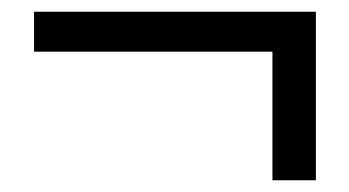

<svg xmlns="http://www.w3.org/2000/svg" viewBox="-20 -423 595 327"><path d="M444 -116H518V-403H38V-335H444Z"/></svg>

Font: ChiuKong Gothic CL
Style: Regular
Weight: 400
Designer: Ryoko NISHIZUKA 西塚涼子 (kana, bopomofo & ideographs); Paul D. Hunt (Latin, Greek & Cyrillic); Sandoll Communications 산돌커뮤니
Foundry: Adobe
Version: Version 1.300